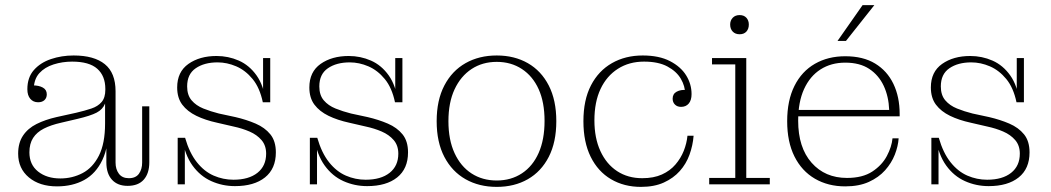

<svg xmlns="http://www.w3.org/2000/svg" viewBox="-20 -721 4110 751"><path d="M129 -321Q110 -321 98.5 -334.5Q87 -348 87 -372Q87 -418 112.5 -447Q138 -476 179.5 -490Q221 -504 268 -504Q348 -504 390 -470Q432 -436 432 -364L392 -373Q392 -424 360.5 -452Q329 -480 262 -480Q224 -480 189.5 -469Q155 -458 134 -435Q113 -412 112 -373L109 -387Q132 -387 147.5 -378.5Q163 -370 163 -352Q163 -338 154 -329.5Q145 -321 129 -321ZM479 6Q440 6 418 -18Q396 -42 396 -86V-172H391V-316H387L392 -344V-373L432 -364V-85Q432 -59 445 -41.5Q458 -24 484 -24Q511 -24 523.5 -41.5Q536 -59 536 -85V-305H564V-86Q564 -43 542.5 -18.5Q521 6 479 6ZM203 8Q135 8 93 -27Q51 -62 51 -120Q51 -162 70 -190.5Q89 -219 123 -236Q157 -253 201 -263L278 -280Q312 -288 337.5 -296.5Q363 -305 377.5 -322Q392 -339 392 -370L396 -316H391Q382 -293 358 -280.5Q334 -268 283 -256L219 -241Q179 -232 151.5 -218Q124 -204 109.5 -181.5Q95 -159 95 -125Q95 -77 129 -50Q163 -23 216 -23Q263 -23 303 -44Q343 -65 367 -112.5Q391 -160 391 -238L405 -236Q406 -149 380.5 -95.5Q355 -42 309.5 -17Q264 8 203 8Z M899 7Q850 7 806.5 -12.5Q763 -32 733 -73.5Q703 -115 692 -182H704Q721 -123 750 -86.5Q779 -50 816 -34Q853 -18 893 -18Q953 -18 987 -45Q1021 -72 1021 -120Q1021 -152 1003 -173Q985 -194 956 -206.5Q927 -219 894 -226L829 -241Q783 -251 748 -268Q713 -285 693 -311.5Q673 -338 673 -379Q673 -440 717 -471Q761 -502 827 -502Q873 -502 914 -484Q955 -466 983.5 -426Q1012 -386 1020 -321H1008Q996 -378 968 -412Q940 -446 904 -461.5Q868 -477 831 -477Q779 -477 745.5 -454Q712 -431 712 -383Q712 -349 729.5 -328.5Q747 -308 775.5 -296.5Q804 -285 836 -277L901 -263Q944 -253 980 -237.5Q1016 -222 1037.5 -195.5Q1059 -169 1059 -125Q1059 -61 1016.5 -27Q974 7 899 7ZM675 0V-182H692L703 -163V0ZM1020 -321 1009 -340V-494H1037V-321Z M1416 7Q1367 7 1323.5 -12.5Q1280 -32 1250 -73.5Q1220 -115 1209 -182H1221Q1238 -123 1267 -86.5Q1296 -50 1333 -34Q1370 -18 1410 -18Q1470 -18 1504 -45Q1538 -72 1538 -120Q1538 -152 1520 -173Q1502 -194 1473 -206.5Q1444 -219 1411 -226L1346 -241Q1300 -251 1265 -268Q1230 -285 1210 -311.5Q1190 -338 1190 -379Q1190 -440 1234 -471Q1278 -502 1344 -502Q1390 -502 1431 -484Q1472 -466 1500.5 -426Q1529 -386 1537 -321H1525Q1513 -378 1485 -412Q1457 -446 1421 -461.5Q1385 -477 1348 -477Q1296 -477 1262.5 -454Q1229 -431 1229 -383Q1229 -349 1246.5 -328.5Q1264 -308 1292.5 -296.5Q1321 -285 1353 -277L1418 -263Q1461 -253 1497 -237.5Q1533 -222 1554.5 -195.5Q1576 -169 1576 -125Q1576 -61 1533.5 -27Q1491 7 1416 7ZM1192 0V-182H1209L1220 -163V0ZM1537 -321 1526 -340V-494H1554V-321Z M1923 10Q1854 10 1801 -20Q1748 -50 1718 -107.5Q1688 -165 1688 -247Q1688 -329 1718 -386.5Q1748 -444 1801 -474Q1854 -504 1923 -504Q1992 -504 2044.5 -474Q2097 -444 2126.5 -386.5Q2156 -329 2156 -247Q2156 -165 2126.5 -107.5Q2097 -50 2044.5 -20Q1992 10 1923 10ZM1923 -15Q1979 -15 2021.5 -43Q2064 -71 2087 -123Q2110 -175 2110 -248Q2110 -321 2087 -372Q2064 -423 2021.5 -451Q1979 -479 1923 -479Q1867 -479 1824.5 -451Q1782 -423 1758 -371.5Q1734 -320 1734 -247Q1734 -174 1758 -122Q1782 -70 1824.5 -42.5Q1867 -15 1923 -15Z M2487 10Q2421 10 2370 -20Q2319 -50 2290.5 -107.5Q2262 -165 2262 -247Q2262 -330 2291.5 -387Q2321 -444 2373.5 -474Q2426 -504 2494 -504L2499 -480Q2441 -480 2397 -452Q2353 -424 2329 -373Q2305 -322 2305 -250Q2305 -181 2328.5 -130Q2352 -79 2394 -51.5Q2436 -24 2492 -24Q2537 -24 2569 -38.5Q2601 -53 2622 -77.5Q2643 -102 2654.5 -131Q2666 -160 2669 -190H2693Q2690 -152 2677 -116Q2664 -80 2639 -52Q2614 -24 2576.5 -7Q2539 10 2487 10ZM2644 -303Q2629 -303 2620 -312Q2611 -321 2611 -335Q2611 -354 2627 -362.5Q2643 -371 2665 -369L2660 -353Q2660 -384 2643 -413Q2626 -442 2590.5 -461Q2555 -480 2499 -480L2494 -504Q2558 -504 2600.5 -482Q2643 -460 2664 -426Q2685 -392 2685 -353Q2685 -329 2674 -316Q2663 -303 2644 -303Z M2754 0V-25H2856V-469H2765V-494H2899V-25H2991V0ZM2873 -587Q2856 -587 2846 -597.5Q2836 -608 2836 -625Q2836 -641 2846 -651.5Q2856 -662 2873 -662Q2890 -662 2899.5 -651.5Q2909 -641 2909 -625Q2909 -608 2899.5 -597.5Q2890 -587 2873 -587Z M3286 8Q3219 8 3167.5 -22Q3116 -52 3087.5 -109Q3059 -166 3059 -247Q3059 -328 3087.5 -385Q3116 -442 3167.5 -471.5Q3219 -501 3286 -501V-476Q3231 -476 3189.5 -449.5Q3148 -423 3125 -372.5Q3102 -322 3102 -249Q3102 -144 3154.5 -84.5Q3207 -25 3293 -25Q3354 -25 3392 -50Q3430 -75 3449 -111Q3468 -147 3471 -180H3495Q3493 -149 3480 -116Q3467 -83 3442 -55Q3417 -27 3378.5 -9.5Q3340 8 3286 8ZM3085 -266V-291H3458L3499 -275V-266ZM3458 -291Q3456 -344 3436.5 -385.5Q3417 -427 3380 -451.5Q3343 -476 3286 -476V-501Q3356 -501 3403 -472.5Q3450 -444 3474.5 -393Q3499 -342 3499 -275ZM3256 -561 3354 -701H3400L3289 -561Z M3847 7Q3798 7 3754.5 -12.5Q3711 -32 3681 -73.5Q3651 -115 3640 -182H3652Q3669 -123 3698 -86.5Q3727 -50 3764 -34Q3801 -18 3841 -18Q3901 -18 3935 -45Q3969 -72 3969 -120Q3969 -152 3951 -173Q3933 -194 3904 -206.5Q3875 -219 3842 -226L3777 -241Q3731 -251 3696 -268Q3661 -285 3641 -311.5Q3621 -338 3621 -379Q3621 -440 3665 -471Q3709 -502 3775 -502Q3821 -502 3862 -484Q3903 -466 3931.5 -426Q3960 -386 3968 -321H3956Q3944 -378 3916 -412Q3888 -446 3852 -461.5Q3816 -477 3779 -477Q3727 -477 3693.5 -454Q3660 -431 3660 -383Q3660 -349 3677.5 -328.5Q3695 -308 3723.5 -296.5Q3752 -285 3784 -277L3849 -263Q3892 -253 3928 -237.5Q3964 -222 3985.5 -195.5Q4007 -169 4007 -125Q4007 -61 3964.5 -27Q3922 7 3847 7ZM3623 0V-182H3640L3651 -163V0ZM3968 -321 3957 -340V-494H3985V-321Z"/></svg>

Font: Montagu Slab 144pt ExtraLight
Style: Regular
Weight: 250
Version: Version 1.000